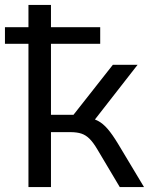

<svg xmlns="http://www.w3.org/2000/svg" viewBox="-33 -756 602 776"><path d="M82 0V-579H-13V-646H82V-736H173V-646H372V-579H173V-292H264L423 -494H523L335 -253L315 -281Q343 -278 363 -267.5Q383 -257 402 -235Q421 -213 444 -175L549 0H451L360 -153Q344 -180 329 -195Q314 -210 296 -216Q278 -222 250 -222H173V0Z"/></svg>

Font: Mulish Medium
Style: Regular
Weight: 500
Designer: Vernon Adams
Foundry: Vernon Adams
Version: Version 3.603; ttfautohint (v1.8.3)